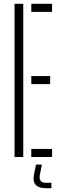

<svg xmlns="http://www.w3.org/2000/svg" viewBox="-20 -820 316 1003"><path d="M56 0V-800H101.5V0ZM143.5 -758V-800H252V-758ZM143.5 -380.5V-422.5H242V-380.5ZM143.5 0V-42H252V0ZM248.5 163H220Q145 163 157 94.5L168 40H199L188 94.5Q181 135 220 135H248.5Z"/></svg>

Font: Big Shoulders Stencil Display Light
Style: Regular
Weight: 300
Designer: Patric King
Foundry: XO Type Co
Version: Version 1.000